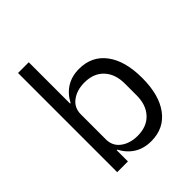

<svg xmlns="http://www.w3.org/2000/svg" viewBox="-206 -870 1013 1013"><g transform="rotate(-45 300.0 -364.0)"><path d="M95 -740H175V-432H179Q204 -479 244 -503.5Q284 -528 338 -528Q433 -528 486.5 -456.5Q540 -385 540 -258Q540 -131 486.5 -59.5Q433 12 338 12Q284 12 244 -12.5Q204 -37 179 -84H175V0H95ZM454 -214V-302Q454 -373 415 -415Q376 -457 307 -457Q251 -457 213 -429Q175 -401 175 -351V-165Q175 -115 213 -87Q251 -59 307 -59Q376 -59 415 -101Q454 -143 454 -214Z"/></g></svg>

Font: iA Writer Duo V
Style: Regular
Weight: 400
Designer: Mike Abbink, Paul van der Laan, Pieter van Rosmalen, Oliver Reichenstein
Foundry: Information Architects Inc.
Version: Version 2.000